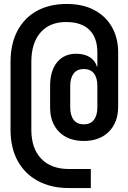

<svg xmlns="http://www.w3.org/2000/svg" viewBox="-20 -760 639 960"><path d="M324.2 180.2Q234.9 180.2 169.2 144.5Q103.5 108.9 68.1 43.9Q32.7 -21 32.7 -110.8V-450.2Q32.7 -540 66.7 -605Q100.6 -669.9 163.6 -705.1Q226.6 -740.2 314 -740.2Q394 -740.2 451.4 -709.7Q508.8 -679.2 539.8 -624.5Q570.8 -569.8 570.8 -498V-228Q570.8 -147.9 524.4 -101.6Q478 -55.2 398.9 -55.2Q320.8 -55.2 275.6 -100.6Q230.5 -146 230.5 -223.1V-330.1Q230.5 -405.3 265.1 -448.2Q299.8 -491.2 360.8 -491.2Q401.9 -491.2 429 -474.1Q456.1 -457 464.8 -426.8H466.8V-498Q466.8 -571.3 427 -610.6Q387.2 -649.9 310.1 -649.9Q228.5 -649.9 182.6 -597.4Q136.7 -544.9 136.7 -450.2V-110.8Q136.7 -18.1 186 33.4Q235.4 85 324.2 85H434.1V180.2ZM398.9 -138.2Q432.1 -138.2 449.5 -160.6Q466.8 -183.1 466.8 -223.1V-330.1Q466.8 -371.1 449.5 -393.1Q432.1 -415 398.9 -415Q365.7 -415 348.4 -392.6Q331.1 -370.1 331.1 -330.1V-223.1Q331.1 -183.1 348.4 -160.6Q365.7 -138.2 398.9 -138.2Z"/></svg>

Font: UDEV Gothic 35
Style: Bold
Weight: 700
Version: v2.1.0; ttfautohint (v1.8.4.7-5d5b-dirty) -l 6 -r 45 -G 200 